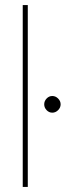

<svg xmlns="http://www.w3.org/2000/svg" viewBox="-20 -740 290 760"><path d="M70 0V-720H90V0ZM187 -294Q174 -294 164.5 -304Q155 -314 155 -327Q155 -340 164.5 -350Q174 -360 187 -360Q200 -360 210 -350Q220 -340 220 -327Q220 -314 210 -304Q200 -294 187 -294Z"/></svg>

Font: DM Sans Thin
Style: Regular
Weight: 100
Designer: Colophon Foundry, Jonny Pinhorn
Foundry: Colophon Foundry
Version: Version 4.004; ttfautohint (v1.8.4.7-5d5b)